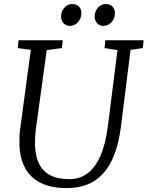

<svg xmlns="http://www.w3.org/2000/svg" viewBox="-20 -948 752 978"><path d="M645 -694 596.5 -306Q585.5 -220 562 -159.5Q538.5 -99 503.2 -61.8Q468 -24.5 422.2 -7.2Q376.5 10 321 10Q240 10 187.2 -16.5Q134.5 -43 108 -92Q81.5 -141 79 -208Q78.5 -227 79 -247.8Q79.5 -268.5 82.5 -290L137 -694L70.5 -703L74.5 -743H299.5L295 -703L218 -693L163.5 -296.5Q160 -270 159 -247.5Q158 -225 158.5 -204Q160.5 -152.5 178.8 -114.5Q197 -76.5 234.8 -56Q272.5 -35.5 333.5 -35.5Q386 -35.5 425.8 -65Q465.5 -94.5 491.8 -154.5Q518 -214.5 529.5 -306L578.5 -693L512.5 -703L516.5 -743H711.5L707.5 -703ZM334.5 -816Q316.5 -816 303.5 -830.2Q290.5 -844.5 291 -865Q292 -891.5 308.8 -909.5Q325.5 -927.5 348 -927.5Q370 -927.5 382.5 -914Q395 -900.5 394.5 -880.5Q394 -853 376.8 -834.5Q359.5 -816 334.5 -816ZM505.5 -816Q487.5 -816 474.5 -830.2Q461.5 -844.5 462 -865Q463 -891.5 479.2 -909.5Q495.5 -927.5 518.5 -927.5Q540.5 -927.5 553.2 -914Q566 -900.5 565.5 -880.5Q565 -853 547.8 -834.5Q530.5 -816 505.5 -816Z"/></svg>

Font: Merriweather Light
Style: Italic
Weight: 300
Italic angle: -7.8°
Designer: Eben Sorkin
Foundry: Eben Sorkin
Version: Version 2.101